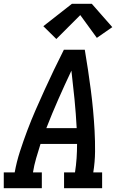

<svg xmlns="http://www.w3.org/2000/svg" viewBox="-29 -999 649 1019"><path d="M-9 0V-84H49Q59 -140 77 -195.5Q95 -251 115.5 -305.5Q136 -360 159.5 -414Q183 -468 207.5 -521.5Q232 -575 257.5 -628.5Q283 -682 310 -735H421Q430 -682 438 -628.5Q446 -575 453 -521.5Q460 -468 465 -414Q470 -360 473 -305Q476 -250 475.5 -194.5Q475 -139 466 -84H513V0H311V-84H369Q375 -122 377.5 -159.5Q380 -197 380 -235H186Q174 -197 163 -159.5Q152 -122 146 -84H193V0ZM217 -319H378Q374 -396 366.5 -472Q359 -548 350 -624Q314 -548 280.5 -472Q247 -396 217 -319ZM270 -792 201 -860 353 -979H458L567 -855L485 -798L397 -919Z"/></svg>

Font: Iosevka Curly Slab MdExObl
Style: Regular
Weight: 500
Width: 7
Italic angle: -9°
Monospace: yes
Designer: Belleve Invis
Foundry: Belleve Invis
Version: Version 11.1.0; ttfautohint (v1.8.3)